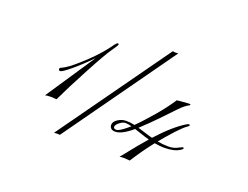

<svg xmlns="http://www.w3.org/2000/svg" viewBox="-103 -880 1397 1080"><g transform="rotate(20 596.0 -339.5)"><path d="M674.3 -178.7 691.9 -193.8Q669.4 -199.7 654.3 -199.7Q639.2 -199.7 620.6 -185.1Q601.6 -170.4 601.6 -158.2Q601.6 -146 618.2 -146Q634.8 -146 674.3 -178.7ZM616.2 -133.8Q597.7 -133.8 589.8 -142.6Q582 -151.4 582 -161.6Q582 -182.6 605.5 -197.3Q628.9 -212.4 654.8 -212.4Q680.7 -212.4 705.1 -206.5Q726.1 -227.1 750.5 -253.9L798.8 -308.6Q848.1 -366.7 881.8 -418.5Q895 -419.9 907.2 -420.9L943.4 -423.8Q949.2 -424.3 955.6 -424.3Q961.9 -424.3 961.9 -421.4Q961.9 -418 959.5 -417Q932.6 -403.3 901.4 -370.1Q810.1 -273.9 784.7 -249.5L731.9 -199.2L793 -180.7Q800.3 -178.2 807.6 -176.3L822.8 -172.4Q910.6 -269 979.5 -310.1Q987.3 -314.9 993.2 -314.9Q999 -314.9 998.5 -310.5Q998.5 -306.2 983.9 -296.4Q969.2 -286.6 932.6 -248Q883.3 -193.4 859.9 -164.1Q892.6 -157.7 925.8 -157.7Q959 -157.7 986.3 -173.8Q997.1 -178.7 1000 -180.2Q1002.9 -181.6 1006.8 -181.6Q1010.7 -181.6 1010.3 -176.8Q1010.3 -171.9 997.6 -164.1Q964.8 -143.1 906.2 -143.1Q880.4 -143.1 847.7 -148.9Q791.5 -77.6 749 -9.3Q740.7 -10.3 731.4 -10.7L716.8 -11.7H708Q696.3 -11.7 687.5 -9.3Q774.9 -119.1 809.1 -157.2L781.7 -165Q767.6 -169.4 752 -174.8L716.8 -186.5Q655.3 -133.8 616.2 -133.8ZM207 -194.3Q185.5 -194.3 175.3 -190.9L371.6 -484.9Q314.9 -426.8 267.6 -387.7Q220.7 -348.6 210 -348.6Q199.2 -348.6 199.2 -356.4Q199.2 -364.3 206.1 -367.2L216.8 -372.1Q246.1 -386.7 295.9 -430.7L336.9 -468.3Q403.3 -531.7 443.8 -590.8Q455.1 -606 460.9 -606Q466.8 -606.4 466.8 -600.6Q466.8 -594.7 440.9 -558.6Q415 -522.5 349.1 -398.9Q282.7 -274.9 244.1 -192.4L227.5 -193.4L217.8 -194.3ZM295.4 -10.7 766.6 -670.4Q773.9 -668 784.7 -668Q795.4 -668 799.8 -669.4L330.1 -10.7Q325.2 -11.7 317.4 -11.7Q309.6 -11.7 295.4 -10.7Z"/></g></svg>

Font: PinyonScript
Style: Regular
Weight: 400
Designer: Nicole Fally
Foundry: Nicole Fally
Version: Version 1.005